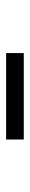

<svg xmlns="http://www.w3.org/2000/svg" viewBox="251 -1022 99 642"><g transform="rotate(90 301.0 -700.5)"><path d="M157 -671H446V-730H157Z"/></g></svg>

Font: Noto Sans CJK SC DemiLight
Style: Regular
Weight: 350
Designer: Ryoko NISHIZUKA 西塚涼子 (kana, bopomofo & ideographs); Paul D. Hunt (Latin, Greek & Cyrillic); Sandoll Communications 산돌커뮤니
Foundry: Adobe
Version: Version 2.004;hotconv 1.0.118;makeotfexe 2.5.65603